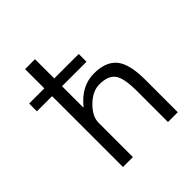

<svg xmlns="http://www.w3.org/2000/svg" viewBox="-200 -895 1040 1040"><g transform="rotate(-45 320.5 -375.0)"><path d="M35.2 -543V-602.5H151.4V-750H227.5V-602.5H415V-543H227.5V-380.9H230.5Q301.8 -469.7 398.4 -469.7Q489.3 -469.7 530.3 -419.4Q571.3 -369.1 571.3 -250V0H496.1V-237.3Q496.1 -337.9 469.7 -372.6Q443.4 -407.2 377.9 -407.2Q325.2 -407.2 276.4 -359.4Q227.5 -311.5 227.5 -262.7V0H151.4V-543Z"/></g></svg>

Font: Gen Shin Gothic Normal
Style: Regular
Weight: 300
Designer: [Source Han Sans]
Ryoko NISHIZUKA  (kana & ideographs); Paul D. Hunt (Latin, Greek & Cyrillic); Wenlong ZHANG  (bopomofo
Version: Version 1.002.20150607